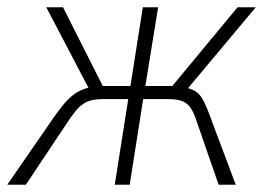

<svg xmlns="http://www.w3.org/2000/svg" viewBox="-43 -507 724 527"><path d="M-23 0 93 -168Q118 -205 135.5 -225Q153 -245 171.5 -255.5Q190 -266 220 -270L203 -260L84 -487H130L239 -271H315L349 -487H391L356 -271H430L609 -487H659L469 -260L458 -269Q481 -264 493.5 -256.5Q506 -249 516 -229.5Q526 -210 541 -168L604 0H557L502 -159Q493 -187 485 -203Q477 -219 462.5 -227Q448 -235 418 -235H350L313 0H272L309 -235H239Q211 -235 194.5 -227Q178 -219 165 -203Q152 -187 134 -159L28 0Z"/></svg>

Font: Nunito Sans 10pt Condensed ExtraLight
Style: Italic
Weight: 250
Width: 3
Italic angle: -9°
Designer: Vernon Adams
Foundry: Vernon Adams
Version: Version 3.101;gftools[0.9.27]